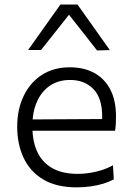

<svg xmlns="http://www.w3.org/2000/svg" viewBox="-20 -796 568 826"><path d="M310 10Q223 10 166.2 -23.8Q109.5 -57.5 81.8 -116.5Q54 -175.5 54 -251Q54 -325.5 81.8 -383.2Q109.5 -441 160.2 -473.8Q211 -506.5 280.5 -506.5Q341.5 -506.5 386.2 -481.8Q431 -457 455 -410Q479 -363 479 -295.5Q479 -277.5 478.2 -262.8Q477.5 -248 475 -233.5L418 -266.5Q419 -274.5 419.2 -282Q419.5 -289.5 419.5 -296.5Q419.5 -374.5 381.5 -413.2Q343.5 -452 281.5 -452Q230.5 -452 194.2 -427Q158 -402 138.8 -358Q119.5 -314 119.5 -257.5V-249Q119.5 -187 140.8 -142Q162 -97 205.2 -72.5Q248.5 -48 315 -48Q339.5 -48 365.5 -52Q391.5 -56 417 -64Q442.5 -72 466 -85L469.5 -24.5Q450.5 -14 425.5 -6.2Q400.5 1.5 371 5.8Q341.5 10 310 10ZM82.5 -233.5V-282L434 -284L475 -270.5V-233.5ZM397.5 -579Q364.5 -621 332.5 -662Q300.5 -703 267 -745H286.5Q253.5 -703 221.5 -662.8Q189.5 -622.5 156.5 -581H101Q135.5 -630 170.5 -679Q205.5 -728 240 -776.5H313.5Q348 -728 382.8 -678.8Q417.5 -629.5 452.5 -580.5Z"/></svg>

Font: Commissioner Thin Light
Style: Regular
Weight: 300
Version: Version 1.000